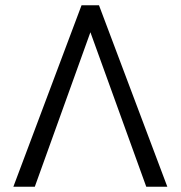

<svg xmlns="http://www.w3.org/2000/svg" viewBox="-20 -710 687 730"><path d="M30.8 0H112.3L323.7 -587.4L536.1 0H616.2L356.4 -689.9H290Z"/></svg>

Font: HK Grotesk
Style: Regular
Weight: 400
Designer: Alfredo Marco Pradil and Stefan Peev
Foundry: Hanken Design Co.
Version: Version 1.045;PS 001.045;hotconv 1.0.88;makeotf.lib2.5.64775